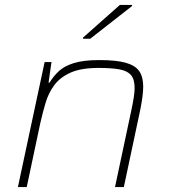

<svg xmlns="http://www.w3.org/2000/svg" viewBox="-20 -763 688 783"><path d="M53 0 162 -510H190L178 -426H182Q197 -451 219 -472Q241 -493 280.5 -505.5Q320 -518 385 -518Q454 -518 493 -507Q532 -496 548 -472.5Q564 -449 564 -410Q564 -392 561 -369Q558 -346 553 -320L485 0H449L516 -315Q522 -343 525.5 -365.5Q529 -388 529 -404Q529 -439 514.5 -456.5Q500 -474 467.5 -480Q435 -486 382 -486Q310 -486 267 -466.5Q224 -447 200.5 -414.5Q177 -382 165.5 -342.5Q154 -303 145 -264L89 0ZM318 -605 319 -610 469 -743H519L518 -738L348 -605Z"/></svg>

Font: Saira SemiExpanded Thin
Style: Italic
Weight: 250
Width: 6
Italic angle: -12°
Designer: Hector Gatti with collaboration of the Omnibus-Type team
Foundry: Omnibus-Type
Version: Version 1.101